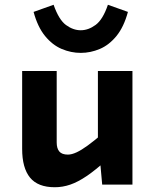

<svg xmlns="http://www.w3.org/2000/svg" viewBox="-20 -775 654 806"><path d="M536 0H409L396 -144H391V-477H536ZM407 -211 427 -103Q381 -61 344 -36Q307 -11 275 0Q243 11 210 11Q139 11 106 -29.5Q73 -70 73 -150V-477H218V-177Q218 -152 229 -139Q240 -126 265 -126Q281 -126 301.5 -135.5Q322 -145 348 -164Q374 -183 407 -211ZM319 -648Q351 -648 381.5 -670.5Q412 -693 433 -755L517 -725Q500 -662 469 -624Q438 -586 399 -569.5Q360 -553 319 -553Q278 -553 239 -569.5Q200 -586 169 -624Q138 -662 121 -725L205 -755Q227 -692 257 -670Q287 -648 319 -648Z"/></svg>

Font: Intel One Mono Light
Style: Regular
Weight: 300
Monospace: yes
Designer: Fred Shallcrass
Foundry: Frere-Jones Type LLC
Version: Version 1.004